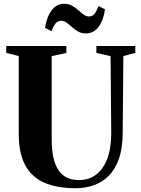

<svg xmlns="http://www.w3.org/2000/svg" viewBox="-20 -986 743 1014"><path d="M380 8Q281 8 214 -21.2Q147 -50.5 113 -114Q79 -177.5 79 -279.5V-690L13 -706.5V-743H330.5V-706.5L253 -689.5V-251Q253 -193 262.5 -152Q272 -111 290.5 -85Q309 -59 335.5 -47Q362 -35 397 -35Q448.5 -35 486.8 -63.2Q525 -91.5 546.2 -147Q567.5 -202.5 567.5 -283L564 -689.5L489 -706.5V-743H694.5V-706.5L631.5 -690L628 -286.5Q628 -205.5 608.5 -149Q589 -92.5 554.8 -58Q520.5 -23.5 475.5 -7.8Q430.5 8 380 8ZM433.5 -809.5Q410 -809.5 392.2 -819.8Q374.5 -830 360.2 -843Q346 -856 332.5 -866Q319 -876 303.5 -876Q284.5 -876 273.5 -862.5Q262.5 -849 252 -821L218 -839Q226.5 -896 252.5 -931Q278.5 -966 319 -966Q342.5 -966 360.2 -956Q378 -946 392.8 -932.8Q407.5 -919.5 421 -909.5Q434.5 -899.5 449.5 -899Q468 -899 479 -912.5Q490 -926 500.5 -954L534.5 -936.5Q526.5 -879 500.5 -844.2Q474.5 -809.5 433.5 -809.5Z"/></svg>

Font: Merriweather 96pt ExtraBold
Style: Regular
Weight: 800
Version: Version 2.100